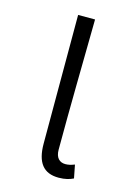

<svg xmlns="http://www.w3.org/2000/svg" viewBox="-91 -583 451 646"><g transform="rotate(15 135.0 -260.0)"><path d="M178 13C201 13 217 8 229 2L220 -44C207 -39 198 -37 188 -37C168 -37 154 -50 154 -78C154 -225 157 -379 159 -533H100V-85C100 -19 125 13 178 13Z"/></g></svg>

Font: Noto Sans T Chinese Light
Style: Regular
Weight: 300
Designer: Ryoko NISHIZUKA (kana & ideographs); Paul D. Hunt (Latin, Greek & Cyrillic); Wenlong ZHANG (bopomofo); Sandoll Communica
Foundry: Adobe Systems Incorporated
Version: Version 1.000;PS 1;hotconv 1.0.78;makeotf.lib2.5.61930